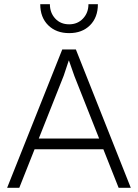

<svg xmlns="http://www.w3.org/2000/svg" viewBox="-20 -896 659 916"><path d="M14 0 277 -660H342L604 0H546L473 -184H145L72 0ZM165 -235H453L335 -533L309 -607H308L284 -535ZM172 -876H218Q218 -835 243.5 -807.5Q269 -780 310 -780Q350 -780 376 -807.5Q402 -835 402 -876H447Q447 -813 409.5 -775.5Q372 -738 310 -738Q248 -738 210 -775.5Q172 -813 172 -876Z"/></svg>

Font: Human Sans Light
Style: Regular
Weight: 300
Designer: Tim Radville
Foundry: Continuum
Version: Version 1.000;FEAKit 1.0